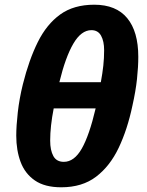

<svg xmlns="http://www.w3.org/2000/svg" viewBox="-20 -785 625 815"><path d="M240 10Q170 10 128 -19Q86 -48 67.5 -97.5Q49 -147 49 -209Q49 -250 55.5 -308Q62 -366 77 -427Q103 -531 140.5 -606.5Q178 -682 235.5 -723.5Q293 -765 380 -765Q473 -765 520 -708Q567 -651 567 -544Q567 -501 561.5 -449.5Q556 -398 542 -336Q521 -236 484 -158Q447 -80 388 -35Q329 10 240 10ZM232 -436H408Q415 -474 418.5 -506Q422 -538 422 -572Q422 -610 409 -633.5Q396 -657 368 -657Q325 -657 291.5 -600Q258 -543 232 -436ZM251 -98Q295 -98 327 -154Q359 -210 386 -325H208Q193 -249 193 -188Q193 -147 206.5 -122.5Q220 -98 251 -98Z"/></svg>

Font: Noto IKEA Latin
Style: Bold Italic
Weight: 700
Italic angle: -12°
Designer: Monotype Design Team
Foundry: Monotype Imaging Inc.
Version: Version 1.0